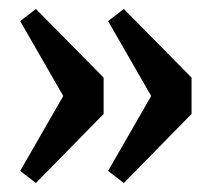

<svg xmlns="http://www.w3.org/2000/svg" viewBox="-20 -464 472 428"><path d="M60 -444 211 -291V-210L60 -56L25 -83L121 -250L25 -417ZM256 -444 407 -291V-210L256 -56L221 -83L317 -250L221 -417Z"/></svg>

Font: Changa ExtraLight
Style: Regular
Weight: 400
Version: Version 3.002; ttfautohint (v1.8.2)